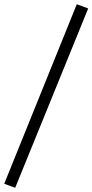

<svg xmlns="http://www.w3.org/2000/svg" viewBox="-44 -758 438 910"><path d="M-24 113 320 -738 374 -718 28 132Z"/></svg>

Font: Maitree Light
Style: Regular
Weight: 300
Designer: CadsonDemak Team
Foundry: CadsonDemak
Version: Version 1.001